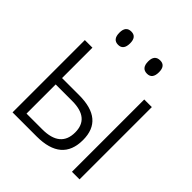

<svg xmlns="http://www.w3.org/2000/svg" viewBox="-201 -869 1001 1001"><g transform="rotate(45 300.0 -368.0)"><path d="M231 -688Q231 -736 192 -736Q152 -736 152 -688Q152 -638 192 -638Q231 -638 231 -688ZM444 -688Q444 -736 405 -736Q364 -736 364 -688Q364 -638 405 -638Q444 -638 444 -688ZM546 0V-533H490V0ZM229 0Q414 0 414 -158Q414 -309 234 -309H108V-533H52V0ZM108 -262H230Q357 -262 357 -157Q357 -47 224 -47H108Z"/></g></svg>

Font: Noto Sans Mono UI Light
Style: Regular
Weight: 300
Designer: Monotype Design team
Foundry: Monotype Imaging Inc.
Version: 1.000